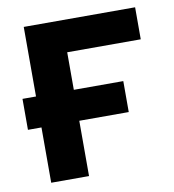

<svg xmlns="http://www.w3.org/2000/svg" viewBox="-69 -637 633 698"><g transform="rotate(-10 247.0 -287.5)"><path d="M14.6 -204.1V-318.4H64.5V-575.2H475.6V-457H204.1V-318.4H386.7V-204.1H204.1V0H64.5V-204.1Z"/></g></svg>

Font: Gothic A1 ExtraBold
Style: Regular
Weight: 800
Designer: HanYang I&C Co.,Ltd.
Foundry: HanYang I&C Co.,Ltd.
Version: Version 2.50